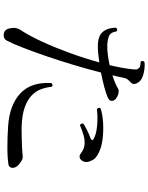

<svg xmlns="http://www.w3.org/2000/svg" viewBox="98 -908 804 1040"><g transform="rotate(90 500.0 -388.0)"><path d="M144 -16Q134 -27 131.5 -51.5Q129 -76 141 -95Q174 -145 206.5 -216Q239 -287 268 -367Q297 -447 318 -524Q267 -516 231 -516Q174 -516 152 -543.5Q130 -571 130 -614Q139 -626 150 -617Q155 -584 177.5 -575.5Q200 -567 231 -567Q254 -567 280 -570.5Q306 -574 333 -580Q341 -613 346.5 -643.5Q352 -674 355 -701Q357 -717 356 -725Q355 -733 347 -740Q343 -745 331.5 -746.5Q320 -748 314 -748Q305 -760 317 -769Q333 -771 356.5 -768Q380 -765 398 -757Q412 -752 422 -740.5Q432 -729 434.5 -716.5Q437 -704 426 -694Q417 -686 410 -676.5Q403 -667 401 -653Q398 -640 395 -625.5Q392 -611 388 -595Q433 -609 463 -627Q468 -630 482.5 -628Q497 -626 513 -615Q526 -606 526.5 -592Q527 -578 509 -570Q489 -561 452 -551Q415 -541 373 -533Q355 -463 332 -386Q309 -309 284.5 -237.5Q260 -166 238 -109.5Q216 -53 200 -23Q192 -7 173.5 -6Q155 -5 144 -16ZM663 -30Q547 -38 485 -97Q423 -156 430 -265Q435 -270 440.5 -270.5Q446 -271 450 -266Q453 -237 463 -209Q473 -181 496.5 -158Q520 -135 561.5 -120Q603 -105 669 -103Q695 -103 725 -103.5Q755 -104 782.5 -105.5Q810 -107 826 -109Q842 -110 855 -100Q880 -84 886 -69Q892 -54 887 -44Q882 -34 872 -32Q834 -26 777.5 -26Q721 -26 663 -30ZM659 -419Q652 -421 650 -427Q648 -433 650 -438Q668 -449 688 -459Q708 -469 730 -477Q737 -480 738.5 -485Q740 -490 731 -494Q706 -508 660.5 -512Q615 -516 571 -511Q566 -515 564.5 -521Q563 -527 567 -531Q601 -542 646 -544.5Q691 -547 734.5 -541.5Q778 -536 807 -521Q827 -511 837 -501Q847 -491 854 -472Q861 -453 854.5 -438Q848 -423 836 -418.5Q824 -414 812 -423Q788 -442 762.5 -444Q737 -446 712 -438.5Q687 -431 663 -421Q660 -420 659 -419Z"/></g></svg>

Font: Zen Old Mincho
Style: Regular
Weight: 400
Designer: Yoshimichi Ohira
Foundry: Positype
Version: Version 1.001